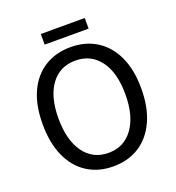

<svg xmlns="http://www.w3.org/2000/svg" viewBox="-143 -904 946 1030"><g transform="rotate(-20 330.5 -388.5)"><path d="M330.1 12.2Q245.1 12.2 181.6 -28.3Q118.2 -68.8 83.5 -145.5Q48.8 -222.2 48.8 -330.1Q48.8 -438 83.5 -513.2Q118.2 -588.4 181.6 -628.2Q245.1 -668 330.1 -668Q415 -668 478.3 -628.2Q541.5 -588.4 576.7 -512.9Q611.8 -437.5 611.8 -330.1Q611.8 -222.2 576.7 -145.5Q541.5 -68.8 478.3 -28.3Q415 12.2 330.1 12.2ZM330.1 -64.9Q418.5 -64.9 469.7 -135.5Q521 -206.1 521 -330.1Q521 -453.6 469.7 -522.5Q418.5 -591.3 330.1 -591.3Q240.7 -591.3 189.9 -522.5Q139.2 -453.6 139.2 -330.1Q139.2 -206.1 189.9 -135.5Q240.7 -64.9 330.1 -64.9ZM205.1 -728V-788.6H456.1V-728Z"/></g></svg>

Font: Varta Light Medium
Style: Regular
Weight: 500
Version: Version 1.004